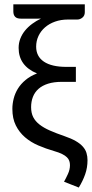

<svg xmlns="http://www.w3.org/2000/svg" viewBox="-20 -695 417 871"><path d="M364.7 -639.6Q364.7 -624 354 -615.2Q343.3 -606.4 330.6 -606.4H288.6Q256.3 -606.4 229.7 -596.9Q203.1 -587.4 184.1 -570.8Q165 -554.2 154.5 -531.7Q144 -509.3 144 -483.4Q144 -439 179.2 -415.3Q214.4 -391.6 281.2 -391.6H324.2V-323.7H260.7Q224.6 -323.7 198.2 -315.4Q171.9 -307.1 154.8 -292Q137.7 -276.9 129.4 -255.6Q121.1 -234.4 121.1 -209Q121.1 -182.6 130.6 -163.8Q140.1 -145 159.2 -130.1Q178.2 -115.2 206.5 -102.8Q234.9 -90.3 272 -77.6Q303.2 -66.9 323.5 -55.2Q343.8 -43.5 355.7 -30Q367.7 -16.6 372.3 -1.2Q377 14.2 377 31.7Q377 65.9 366.2 96.2Q355.5 126.5 337.4 155.8L270.5 129.4Q279.3 113.8 288.3 94Q297.4 74.2 297.4 54.2Q297.4 43.9 294.4 35.2Q291.5 26.4 283.7 18.6Q275.9 10.7 261.7 3.7Q247.6 -3.4 225.1 -9.8Q188 -20.5 153.8 -35.2Q119.6 -49.8 93.5 -72.3Q67.4 -94.7 51.8 -126Q36.1 -157.2 36.1 -201.2Q36.1 -223.6 42 -247.3Q47.9 -271 61 -292.5Q74.2 -314 95.7 -332Q117.2 -350.1 147.9 -361.8Q106.4 -378.9 85.4 -408Q64.5 -437 64.5 -477.5Q64.5 -500 72.3 -520Q80.1 -540 93.8 -556.6Q107.4 -573.2 126 -586.9Q144.5 -600.6 166 -610.8Q159.2 -610.4 152.1 -610.4Q145 -610.4 137.7 -610.4H75.2Q56.6 -610.4 48.6 -618.9Q40.5 -627.4 40.5 -643.1V-675.3H364.7Z"/></svg>

Font: Carlito
Style: Regular
Weight: 400
Designer: Lukasz Dziedzic
Foundry: tyPoland Lukasz Dziedzic
Version: Version 1.103; Beta1; all basic design good, some composites